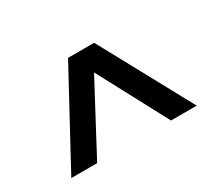

<svg xmlns="http://www.w3.org/2000/svg" viewBox="-80 -891 754 672"><g transform="rotate(-30 297.0 -555.0)"><path d="M43 -370 243.5 -740H349L550 -370H446L277.5 -686.5H316L147.5 -370Z"/></g></svg>

Font: Encode Sans SC Medium
Style: Regular
Weight: 500
Version: Version 3.002